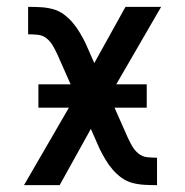

<svg xmlns="http://www.w3.org/2000/svg" viewBox="-20 -540 540 560"><path d="M437 0Q419 0 401 -1Q383 -2 366 -6.5Q349 -11 334.5 -21.5Q320 -32 308.5 -45.5Q297 -59 288 -74Q279 -89 271 -105L245 -164L154 0H50L181 -226H92V-294H186L147 -382Q141 -395 134 -407Q127 -419 116 -428Q105 -437 90.5 -438.5Q76 -440 62 -440V-520H63Q81 -520 99 -519Q117 -518 134 -513.5Q151 -509 165.5 -498.5Q180 -488 191.5 -474.5Q203 -461 212 -446Q221 -431 229 -415L255 -356L346 -520H450L319 -294H408V-226H314L353 -138Q359 -125 366 -113Q373 -101 384 -92Q395 -83 409.5 -81.5Q424 -80 438 -80V0Z"/></svg>

Font: Iosevka Bendy Medium
Style: Regular
Weight: 500
Monospace: yes
Designer: Belleve Invis
Foundry: Belleve Invis
Version: Version 30.1.2